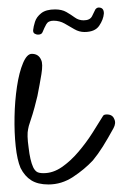

<svg xmlns="http://www.w3.org/2000/svg" viewBox="-20 -483 326 510"><path d="M108.6 7Q80.6 7 63.1 -4Q45.5 -15 34.5 -37Q25.6 -58 21.7 -94.5Q17.8 -131 18.6 -173Q19.4 -215 25.1 -253Q30.8 -291 41.2 -315.5Q51.5 -340 64.5 -340Q82.5 -340 89.2 -324Q94.5 -314 90 -286Q85.4 -258 79.4 -228Q76.9 -217 71.8 -198Q66.7 -179 61 -162.5Q55.3 -146 54.7 -140Q51.1 -125 56 -91Q59.8 -57 68 -39Q71.8 -31 77.3 -27Q82.7 -23 95.7 -23Q120.7 -23 144 -39Q167.3 -55 188.1 -79.5Q209 -104 225.5 -130Q242 -156 253.6 -175Q255.7 -179 263.7 -179Q278.7 -179 283.4 -167Q289 -156 281.2 -142Q266.4 -115 253.3 -94Q240.1 -73 226.8 -57Q204.4 -33 174 -13Q143.6 7 108.6 7ZM80.8 -391Q76.8 -391 72.2 -393.5Q67.6 -396 68 -403Q68.9 -412 72.9 -425Q76.9 -438 89.6 -448Q102.3 -458 126.3 -458Q144.3 -458 156.4 -451Q168.6 -444 178.8 -436.5Q189 -429 202 -429Q219 -429 224.5 -440Q229.9 -451 233.3 -458Q237.2 -463 242.2 -463Q256.2 -463 255.9 -447Q254.6 -431 243.4 -414.5Q232.2 -398 204.2 -398Q190.2 -398 177.4 -405.5Q164.7 -413 151.5 -420.5Q138.2 -428 122.2 -428Q108.2 -428 102.9 -418.5Q97.6 -409 93.2 -398Q90.8 -391 80.8 -391Z"/></svg>

Font: Oooh Baby
Style: Normal
Weight: 400
Designer: Robert E. Leuschke
Foundry: Robert E. Leuschke
Version: Version 1.011; ttfautohint (v1.8.3)